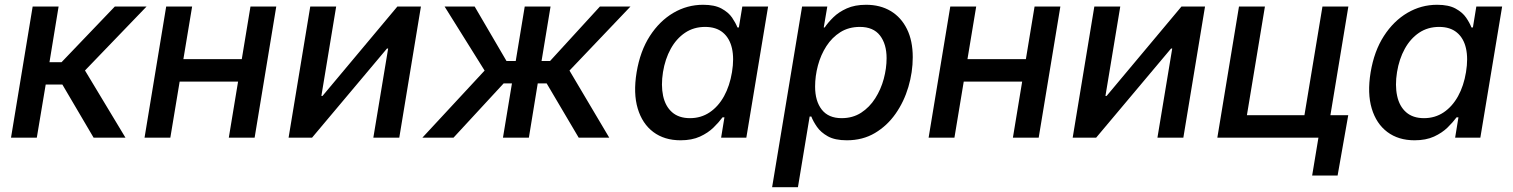

<svg xmlns="http://www.w3.org/2000/svg" viewBox="-20 -568 6242 792"><path d="M25.4 0 114.7 -541H221.7L184.1 -311.5H233.9L453.6 -541H584.5L330.6 -277.3L497.6 0H366.2L237.3 -219.2H168.5L131.8 0Z M1003.9 -324.2 988.8 -231.4H693.8L709 -324.2ZM772.5 -541 682.6 0H576.2L665.5 -541ZM1119.6 -541 1030.3 0H923.8L1013.2 -541Z M1627 0H1520L1581.1 -367.7H1576.2L1267.1 0H1170.4L1259.8 -541H1366.7L1305.7 -172.4H1310.5L1619.1 -541H1716.3Z M1722.2 0 1979 -276.9 1814 -541H1938L2069.3 -316.4H2107.4L2144.5 -541H2251L2213.9 -316.4H2249L2454.6 -541H2580.6L2329.1 -276.9L2493.2 0H2367.2L2234.9 -224.1H2198.2L2161.6 0H2054.7L2091.8 -224.1H2057.6L1850.6 0Z M2787.1 10.7Q2720.7 10.7 2675 -23.4Q2629.4 -57.6 2610.6 -120.4Q2591.8 -183.1 2606 -269.5Q2620.6 -357.4 2660.6 -419.4Q2700.7 -481.4 2757.6 -514.9Q2814.5 -548.3 2880.4 -548.3Q2927.7 -548.3 2956.3 -532.7Q2984.9 -517.1 2999.8 -495.4Q3014.6 -473.6 3022 -454.6H3027.8L3042 -541H3148.4L3058.6 0H2954.6L2968.3 -84H2960.4Q2945.8 -64 2923.3 -42Q2900.9 -20 2867.4 -4.6Q2834 10.7 2787.1 10.7ZM2826.2 -80.6Q2871.6 -80.6 2907.2 -104.5Q2942.9 -128.4 2966.6 -171.1Q2990.2 -213.9 2999.5 -270.5Q3008.8 -327.1 2999.3 -368.9Q2989.7 -410.6 2961.9 -433.8Q2934.1 -457 2888.7 -457Q2841.8 -457 2805.9 -432.9Q2770 -408.7 2746.8 -366.7Q2723.6 -324.7 2714.8 -270.5Q2706.1 -215.8 2715.3 -172.6Q2724.6 -129.4 2752.4 -105Q2780.3 -80.6 2826.2 -80.6Z M3165 204.1 3288.6 -541H3392.6L3377.9 -454.6H3381.8Q3395.5 -475.1 3417.7 -496.8Q3439.9 -518.6 3473.1 -533.4Q3506.3 -548.3 3552.7 -548.3Q3610.8 -548.3 3654.1 -522.5Q3697.3 -496.6 3721.2 -448.2Q3745.1 -399.9 3745.1 -332Q3745.1 -270.5 3727.1 -209.5Q3709 -148.4 3674.3 -98.9Q3639.6 -49.3 3589.1 -19.3Q3538.6 10.7 3473.1 10.7Q3424.3 10.7 3395 -5.6Q3365.7 -22 3349.9 -44.9Q3334 -67.9 3326.7 -87.4H3319.8L3271.5 204.1ZM3451.7 -80.6Q3497.6 -80.6 3532.2 -103Q3566.9 -125.5 3590.3 -162.4Q3613.8 -199.2 3625.5 -242.7Q3637.2 -286.1 3637.2 -328.1Q3637.2 -386.2 3609.9 -421.6Q3582.5 -457 3526.9 -457Q3481 -457 3446.5 -435.3Q3412.1 -413.6 3388.9 -377.7Q3365.7 -341.8 3354 -298.1Q3342.3 -254.4 3342.3 -210.9Q3342.3 -150.9 3369.9 -115.7Q3397.5 -80.6 3451.7 -80.6Z M4238.3 -324.2 4223.1 -231.4H3928.2L3943.4 -324.2ZM4006.8 -541 3917 0H3810.5L3899.9 -541ZM4354 -541 4264.6 0H4158.2L4247.6 -541Z M4861.3 0H4754.4L4815.4 -367.7H4810.5L4501.5 0H4404.8L4494.1 -541H4601.1L4540 -172.4H4544.9L4853.5 -541H4950.7Z M5001.5 0 5090.8 -541H5197.8L5123.5 -92.8H5360.8L5435.1 -541H5542L5452.6 0ZM5392.6 156.2 5418.5 0H5379.9L5395 -92.8H5541.5L5497.6 156.2Z M5814.9 10.7Q5748.5 10.7 5702.9 -23.4Q5657.2 -57.6 5638.4 -120.4Q5619.6 -183.1 5633.8 -269.5Q5648.4 -357.4 5688.5 -419.4Q5728.5 -481.4 5785.4 -514.9Q5842.3 -548.3 5908.2 -548.3Q5955.6 -548.3 5984.1 -532.7Q6012.7 -517.1 6027.6 -495.4Q6042.5 -473.6 6049.8 -454.6H6055.7L6069.8 -541H6176.3L6086.4 0H5982.4L5996.1 -84H5988.3Q5973.6 -64 5951.2 -42Q5928.7 -20 5895.3 -4.6Q5861.8 10.7 5814.9 10.7ZM5854 -80.6Q5899.4 -80.6 5935.1 -104.5Q5970.7 -128.4 5994.4 -171.1Q6018.1 -213.9 6027.3 -270.5Q6036.6 -327.1 6027.1 -368.9Q6017.6 -410.6 5989.7 -433.8Q5961.9 -457 5916.5 -457Q5869.6 -457 5833.7 -432.9Q5797.9 -408.7 5774.7 -366.7Q5751.5 -324.7 5742.7 -270.5Q5733.9 -215.8 5743.2 -172.6Q5752.4 -129.4 5780.3 -105Q5808.1 -80.6 5854 -80.6Z"/></svg>

Font: Inter 17pt Medium
Style: Italic
Weight: 500
Italic angle: -9.3988°
Version: Version 4.001;git-66647c0bb